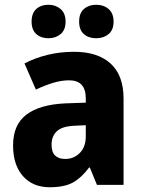

<svg xmlns="http://www.w3.org/2000/svg" viewBox="-20 -778 604 808"><path d="M292 -560Q391 -560 445.5 -510.5Q500 -461 500 -363V0H388L358 -73H355Q323 -30 287 -10Q251 10 189 10Q118 10 76.5 -37Q35 -84 35 -166Q35 -253 91 -295.5Q147 -338 255 -343L341 -346V-364Q341 -440 271 -440Q239 -440 204 -429.5Q169 -419 131 -401L83 -511Q127 -534 179.5 -547Q232 -560 292 -560ZM296 -249Q242 -247 219.5 -226Q197 -205 197 -169Q197 -137 212.5 -123Q228 -109 254 -109Q291 -109 316 -134.5Q341 -160 341 -204V-251ZM113 -687Q113 -723 133 -740.5Q153 -758 184 -758Q214 -758 235 -740Q256 -722 256 -687Q256 -652 235 -634.5Q214 -617 184 -617Q153 -617 133 -634.5Q113 -652 113 -687ZM313 -687Q313 -723 333.5 -740.5Q354 -758 385 -758Q416 -758 437 -740Q458 -722 458 -687Q458 -652 437 -634.5Q416 -617 385 -617Q353 -617 333 -634.5Q313 -652 313 -687Z"/></svg>

Font: Noto Sans Malayalam SemiCondensed ExtraBold
Style: Regular
Weight: 800
Width: 4
Designer: Jelle Bosma - Monotype Design Team
Foundry: Monotype Imaging Inc.
Version: Version 2.104; ttfautohint (v1.8.4.7-5d5b)